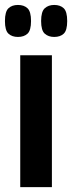

<svg xmlns="http://www.w3.org/2000/svg" viewBox="-57 -772 297 792"><path d="M26.5 0V-544H157.1V0ZM166.6 -619.6Q142.8 -619.6 127.7 -633Q112.6 -646.4 112.6 -685.2Q112.6 -724.4 127.7 -738Q142.8 -751.6 166.6 -751.6Q191.4 -751.6 205.8 -738Q220.2 -724.4 220.2 -685.2Q220.2 -646.4 205.8 -633Q191.4 -619.6 166.6 -619.6ZM17 -619.6Q-7.4 -619.6 -22 -633Q-36.6 -646.4 -36.6 -685.2Q-36.6 -724.4 -22 -738Q-7.4 -751.6 17 -751.6Q41.8 -751.6 56.4 -738Q71 -724.4 71 -685.2Q71 -646.4 56.4 -633Q41.8 -619.6 17 -619.6Z"/></svg>

Font: Georama ExtraCondensed Thin
Style: Regular
Weight: 100
Width: 2
Designer: Jean-Baptiste Levee
Foundry: Production Type
Version: Version 1.001